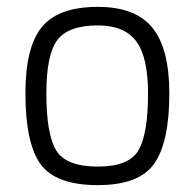

<svg xmlns="http://www.w3.org/2000/svg" viewBox="-20 -529 567 559"><path d="M265 -509Q374 -509 423.5 -448.5Q473 -388 473 -257Q473 -115 429 -52.5Q385 10 265 10Q143 10 98.5 -50.5Q54 -111 54 -258Q54 -392 102 -450.5Q150 -509 265 -509ZM265 -44Q356 -44 383.5 -92Q411 -140 411 -257Q411 -363 376.5 -409Q342 -455 265 -455Q179 -455 147 -412.5Q115 -370 115 -258Q115 -137 144 -90.5Q173 -44 265 -44Z"/></svg>

Font: TypoPRO Titillium Text
Style: 250 wt
Weight: 300
Designer: Accademia di Belle Arti di Urbino and others
Foundry: Accademia di Belle Arti di Urbino and others.
Version: Version 25.000